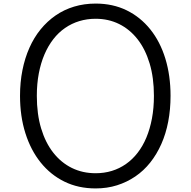

<svg xmlns="http://www.w3.org/2000/svg" viewBox="-20 -1035 1067 1074"><path d="M515 19Q418 19 340.5 -19Q263 -57 207.5 -126Q152 -195 122 -290Q92 -385 92 -499Q92 -575 105.5 -642.5Q119 -710 144.5 -767.5Q170 -825 207 -870.5Q244 -916 291 -948.5Q338 -981 394.5 -998Q451 -1015 515 -1015Q611 -1015 688 -977.5Q765 -940 820.5 -871Q876 -802 905 -707Q934 -612 934 -499Q934 -423 921 -355Q908 -287 882.5 -229.5Q857 -172 820.5 -126Q784 -80 737 -48Q690 -16 634.5 1.5Q579 19 515 19ZM515 -66Q563 -66 605.5 -79Q648 -92 684.5 -117.5Q721 -143 750 -180.5Q779 -218 799 -266Q819 -314 830 -372.5Q841 -431 841 -499Q841 -600 817 -680Q793 -760 749.5 -815.5Q706 -871 646.5 -900.5Q587 -930 515 -930Q467 -930 424 -917Q381 -904 344 -878.5Q307 -853 278 -815.5Q249 -778 228.5 -730Q208 -682 197 -624Q186 -566 186 -499Q186 -397 210 -317Q234 -237 278 -181Q322 -125 382 -95.5Q442 -66 515 -66Z"/></svg>

Font: Playwrite NG Modern
Style: Regular
Weight: 400
Designer: Veronika Burian, José Scaglione
Foundry: TypeTogether
Version: Version 1.002